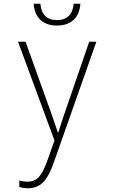

<svg xmlns="http://www.w3.org/2000/svg" viewBox="-20 -752 603 1022"><path d="M283 -616C358 -616 402 -657 408 -732H372C368 -676 337 -645 283 -645C229 -645 199 -676 195 -732H159C165 -656 210 -616 283 -616ZM129 250C201 250 235 202 267 111L493 -530H455L332 -173C314 -120 302 -86 290 -46H288C276 -82 266 -113 245 -171L116 -530H76L270 -4L231 106C202 186 176 215 127 215C111 215 96 212 83 209V243C97 248 112 250 129 250Z"/></svg>

Font: Noto Sans Mono SemiCondensed ExtraLight
Style: Regular
Weight: 200
Width: 4
Designer: Monotype Design Team
Foundry: Monotype Imaging Inc.
Version: Version 2.014